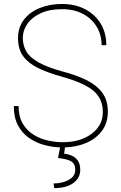

<svg xmlns="http://www.w3.org/2000/svg" viewBox="-20 -741 615 978"><path d="M529.3 -171.4Q529.3 -115.2 500 -75.4Q470.7 -35.6 421.4 -13.9Q372.1 7.8 311 9.8L306.6 42Q327.6 43.9 346.2 52.2Q364.7 60.5 376.7 77.6Q388.7 94.7 388.7 124.5Q388.7 166 353 191.7Q317.4 217.3 256.3 217.3L252.9 193.4Q277.8 193.4 303.5 186.3Q329.1 179.2 346.2 163.8Q363.3 148.4 363.3 124.5Q363.3 92.3 341.1 80.1Q318.8 67.9 275.4 64L286.1 9.8Q243.7 8.3 202.1 -3.4Q160.6 -15.1 126.2 -39.6Q91.8 -64 71 -103.5Q50.3 -143.1 50.3 -200.7H74.7Q74.7 -147.5 95.7 -111.8Q116.7 -76.2 150.4 -55.2Q184.1 -34.2 223.4 -25.4Q262.7 -16.6 299.3 -16.6Q389.2 -16.6 446.5 -59.3Q503.9 -102.1 503.9 -170.4Q503.9 -237.8 456.3 -278.3Q408.7 -318.8 294.9 -350.6Q225.6 -369.6 175.8 -393.6Q126 -417.5 98.9 -453.6Q71.8 -489.7 71.8 -546.9Q71.8 -601.1 101.3 -640.1Q130.9 -679.2 181.9 -700Q232.9 -720.7 296.4 -720.7Q362.3 -720.7 413.1 -694.3Q463.9 -668 492.7 -620.8Q521.5 -573.7 521.5 -510.7H497.6Q497.6 -563.5 472.4 -605Q447.3 -646.5 402.1 -670.4Q356.9 -694.3 296.4 -694.3Q232.4 -694.3 187.7 -673.8Q143.1 -653.3 119.6 -619.9Q96.2 -586.4 96.2 -547.9Q96.2 -510.3 113.8 -479.5Q131.3 -448.7 176.3 -423.3Q221.2 -397.9 301.8 -376Q369.1 -358.4 420.2 -333.3Q471.2 -308.1 500.2 -269.8Q529.3 -231.4 529.3 -171.4Z"/></svg>

Font: Robert Sans Thin
Style: Regular
Weight: 100
Designer: Christian Robertson (extended by Adam Twardoch)
Foundry: Google
Version: Version 12.135;April 2, 2019;FontCreator 11.5.0.2425 64-bit;